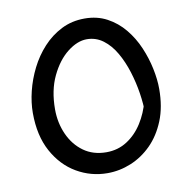

<svg xmlns="http://www.w3.org/2000/svg" viewBox="-74 -781 778 785"><g transform="rotate(-10 315.0 -388.5)"><path d="M52 -364Q52 -407 63.5 -454Q75 -501 97.5 -546Q120 -591 153.5 -627.5Q187 -664 230.5 -686Q274 -708 327 -708Q379 -708 420 -686Q461 -664 491 -627.5Q521 -591 540 -546.5Q559 -502 568.5 -456.5Q578 -411 578 -372Q578 -297 555 -240.5Q532 -184 494 -146Q456 -108 408.5 -88.5Q361 -69 311 -69Q242 -69 183 -103.5Q124 -138 88 -204Q52 -270 52 -364ZM144 -363Q144 -307 165.5 -259Q187 -211 226.5 -182.5Q266 -154 321 -154Q369 -154 407 -178.5Q445 -203 471 -244Q497 -285 509 -333L504 -283Q504 -322 497 -367.5Q490 -413 476 -458Q462 -503 440.5 -540.5Q419 -578 389 -600.5Q359 -623 321 -623Q282 -623 241 -591Q200 -559 172 -500.5Q144 -442 144 -363Z"/></g></svg>

Font: Kufam
Style: Italic
Weight: 400
Italic angle: -11°
Designer: Artur Schmal
Foundry: Original Type
Version: Version 1.301; ttfautohint (v1.8.3)